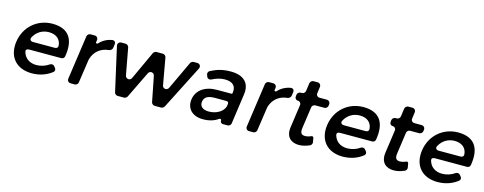

<svg xmlns="http://www.w3.org/2000/svg" viewBox="-28 -1299 4909 1946"><g transform="rotate(15 2427.0 -326.5)"><path d="M381 -536C223 -535 96 -426 73 -265C50 -105 142 4 306 4C387 4 459 -21 516 -66C531 -78 532 -96 519 -111L506 -127C497 -139 475 -140 463 -132C423 -104 377 -89 329 -89C257 -89 207 -126 189 -187C182 -211 196 -222 221 -222H557C573 -222 588 -234 590 -250C620 -426 559 -536 381 -536ZM210 -348C242 -408 300 -444 369 -444C445 -444 493 -404 498 -337C499 -316 486 -306 465 -306H237C211 -306 197 -324 210 -348Z M824 -532H780C763 -532 748 -518 745 -502L679 -40C676 -18 691 0 713 0H758C774 0 790 -14 792 -30L828 -276C828 -277 830 -285 830 -285C852 -363 915 -419 1002 -426C1018 -427 1036 -443 1038 -458L1043 -496C1047 -521 1031 -537 1007 -533C955 -524 911 -500 876 -461C869 -454 854 -459 855 -468L859 -492C862 -514 846 -532 824 -532Z M1696 -19 1931 -481C1944 -506 1928 -532 1900 -532H1862C1851 -532 1835 -522 1830 -512L1690 -214C1675 -182 1630 -188 1624 -222L1574 -503C1571 -519 1555 -532 1539 -532H1472C1461 -532 1445 -522 1440 -512L1302 -213C1287 -181 1242 -187 1235 -222L1183 -503C1180 -519 1164 -532 1149 -532H1103C1080 -532 1064 -512 1069 -489L1173 -27C1176 -13 1192 0 1207 0H1275C1286 0 1302 -10 1307 -20L1443 -300C1458 -332 1502 -326 1509 -292L1561 -28C1564 -13 1580 0 1596 0H1665C1675 0 1691 -10 1696 -19Z M2312 0H2362C2378 0 2394 -14 2396 -30L2441 -349C2457 -466 2390 -536 2253 -536C2165 -536 2110 -518 2044 -485C2028 -476 2020 -456 2028 -440L2036 -420C2043 -404 2065 -398 2080 -406C2128 -431 2173 -443 2215 -443C2299 -443 2336 -403 2326 -336L2325 -328C2325 -324 2320 -320 2316 -320H2163C2035 -319 1953 -257 1939 -160C1926 -66 1987 5 2102 5C2166 5 2221 -11 2263 -43C2271 -48 2285 -43 2284 -33C2281 -15 2294 0 2312 0ZM2139 -86C2075 -86 2041 -117 2048 -165C2055 -216 2093 -236 2168 -236H2287C2301 -236 2310 -225 2308 -212L2305 -189L2304 -183C2287 -127 2219 -86 2139 -86Z M2697 -532H2653C2636 -532 2621 -518 2618 -502L2552 -40C2549 -18 2564 0 2586 0H2631C2647 0 2663 -14 2665 -30L2701 -276C2701 -277 2703 -285 2703 -285C2725 -363 2788 -419 2875 -426C2891 -427 2909 -443 2911 -458L2916 -496C2920 -521 2904 -537 2880 -533C2828 -524 2784 -500 2749 -461C2742 -454 2727 -459 2728 -468L2732 -492C2735 -514 2719 -532 2697 -532Z M3212 -115C3187 -104 3166 -99 3146 -99C3110 -99 3092 -116 3100 -171L3132 -396C3134 -412 3150 -426 3167 -426H3263C3280 -426 3295 -440 3298 -456L3300 -472C3303 -494 3287 -512 3265 -512H3189C3167 -512 3151 -530 3155 -552L3164 -618C3167 -640 3151 -658 3129 -658H3086C3070 -658 3054 -644 3051 -628L3039 -542C3037 -526 3021 -512 3004 -512H2990C2974 -512 2958 -498 2955 -482L2953 -463C2950 -443 2964 -426 2985 -426C3005 -426 3020 -409 3017 -389L2983 -150C2967 -41 3029 5 3109 5C3146 5 3184 -5 3222 -22C3235 -28 3244 -45 3241 -59L3233 -104C3231 -113 3221 -118 3212 -115Z M3643 -536C3485 -535 3358 -426 3335 -265C3312 -105 3404 4 3568 4C3649 4 3721 -21 3778 -66C3793 -78 3794 -96 3781 -111L3768 -127C3759 -139 3737 -140 3725 -132C3685 -104 3639 -89 3591 -89C3519 -89 3469 -126 3451 -187C3444 -211 3458 -222 3483 -222H3819C3835 -222 3850 -234 3852 -250C3882 -426 3821 -536 3643 -536ZM3472 -348C3504 -408 3562 -444 3631 -444C3707 -444 3755 -404 3760 -337C3761 -316 3748 -306 3727 -306H3499C3473 -306 3459 -324 3472 -348Z M4207 -115C4182 -104 4161 -99 4141 -99C4105 -99 4087 -116 4095 -171L4127 -396C4129 -412 4145 -426 4162 -426H4258C4275 -426 4290 -440 4293 -456L4295 -472C4298 -494 4282 -512 4260 -512H4184C4162 -512 4146 -530 4150 -552L4159 -618C4162 -640 4146 -658 4124 -658H4081C4065 -658 4049 -644 4046 -628L4034 -542C4032 -526 4016 -512 3999 -512H3985C3969 -512 3953 -498 3950 -482L3948 -463C3945 -443 3959 -426 3980 -426C4000 -426 4015 -409 4012 -389L3978 -150C3962 -41 4024 5 4104 5C4141 5 4179 -5 4217 -22C4230 -28 4239 -45 4236 -59L4228 -104C4226 -113 4216 -118 4207 -115Z M4638 -536C4480 -535 4353 -426 4330 -265C4307 -105 4399 4 4563 4C4644 4 4716 -21 4773 -66C4788 -78 4789 -96 4776 -111L4763 -127C4754 -139 4732 -140 4720 -132C4680 -104 4634 -89 4586 -89C4514 -89 4464 -126 4446 -187C4439 -211 4453 -222 4478 -222H4814C4830 -222 4845 -234 4847 -250C4877 -426 4816 -536 4638 -536ZM4467 -348C4499 -408 4557 -444 4626 -444C4702 -444 4750 -404 4755 -337C4756 -316 4743 -306 4722 -306H4494C4468 -306 4454 -324 4467 -348Z"/></g></svg>

Font: Trueno
Style: RoundIt
Weight: 400
Designer: Julieta Ulanovsky, Jasper
Foundry: Julieta Ulanovsky, Cannot Into Space Fonts
Version: Version 3.001